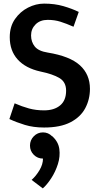

<svg xmlns="http://www.w3.org/2000/svg" viewBox="-20 -696 550 1063"><path d="M478 -204Q478 -146 452 -97Q426 -48 370 -19Q314 10 224 10Q165 10 117.5 -4.5Q70 -19 32 -37L61 -124Q102 -106 140.5 -95.5Q179 -85 224 -85Q280 -85 313 -112.5Q346 -140 346 -194Q346 -242 309 -264Q272 -286 204 -300Q122 -318 78 -366.5Q34 -415 34 -490Q34 -549 63 -590.5Q92 -632 135.5 -654Q179 -676 224 -676Q283 -676 331 -662Q379 -648 416 -630L387 -548Q346 -566 314 -576Q282 -586 244 -586Q202 -586 177 -561Q152 -536 152 -500Q152 -464 172.5 -438.5Q193 -413 244 -405Q367 -385 422.5 -334.5Q478 -284 478 -204ZM218 182Q188 182 167 161Q146 140 146 110Q146 80 167 58.5Q188 37 218 37Q247 37 268 58V57Q303 88 308.5 129Q314 170 300.5 212.5Q287 255 263.5 291Q240 327 217 347L155 300Q179 279 198.5 246.5Q218 214 218 182Z"/></svg>

Font: Epunda Sans SemiBold
Style: Regular
Weight: 600
Designer: Simon Atzbach
Foundry: typofactur
Version: Version 2.204; ttfautohint (v1.8.4.7-5d5b)